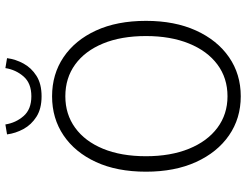

<svg xmlns="http://www.w3.org/2000/svg" viewBox="-118 -762 892 695"><g transform="rotate(-90 327.5 -414.0)"><path d="M327 12Q247 12 185.5 -30.5Q124 -73 89 -150Q54 -227 54 -331Q54 -436 89 -512Q124 -588 185.5 -629.5Q247 -671 327 -671Q407 -671 468.5 -629.5Q530 -588 565 -512Q600 -436 600 -331Q600 -227 565 -150Q530 -73 468.5 -30.5Q407 12 327 12ZM327 -36Q393 -36 442 -72.5Q491 -109 518 -175.5Q545 -242 545 -331Q545 -421 518 -486.5Q491 -552 442 -587.5Q393 -623 327 -623Q262 -623 213 -587.5Q164 -552 137 -486.5Q110 -421 110 -331Q110 -242 137 -175.5Q164 -109 213 -72.5Q262 -36 327 -36ZM327 -709Q282 -709 253 -727.5Q224 -746 208.5 -774.5Q193 -803 189 -834L225 -840Q231 -802 255.5 -774Q280 -746 327 -746Q374 -746 398.5 -774Q423 -802 429 -840L465 -834Q461 -803 445.5 -774.5Q430 -746 401 -727.5Q372 -709 327 -709Z"/></g></svg>

Font: Assistant Light
Style: Regular
Weight: 300
Designer: Hebrew By Ben Nathan, Latin by Paul Hunt
Version: Version 3.000